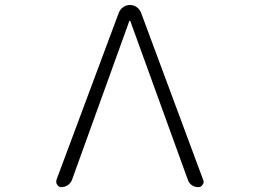

<svg xmlns="http://www.w3.org/2000/svg" viewBox="-20 -774 1040 772"><path d="M503.9 -689.5Q502.9 -690.4 502 -690.4Q501 -690.4 500 -689.5L269.5 -50.8Q264.6 -38.1 252.9 -29.8Q241.2 -21.5 227.5 -21.5Q215.8 -21.5 210 -31.2Q206.1 -36.1 206.1 -43Q206.1 -46.9 207 -50.8L458 -723.6Q463.9 -737.3 475.6 -745.6Q487.3 -753.9 502.4 -753.9Q517.6 -753.9 529.3 -745.6Q541 -737.3 546.9 -723.6L796.9 -50.8Q798.8 -45.9 798.8 -43Q798.8 -36.1 793.9 -30.3Q788.1 -21.5 777.3 -21.5Q762.7 -21.5 751.5 -29.3Q740.2 -37.1 735.4 -50.8Z"/></svg>

Font: Gen Jyuu Gothic L Monospace Light
Style: Regular
Weight: 300
Designer: [Source Han Sans]
Ryoko NISHIZUKA  (kana & ideographs); Paul D. Hunt (Latin, Greek & Cyrillic); Wenlong ZHANG  (bopomofo
Version: Version 1.002.20150607